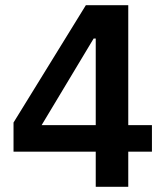

<svg xmlns="http://www.w3.org/2000/svg" viewBox="-20 -718 640 738"><path d="M348 0V-135H32V-247L310 -698H473V-237H564V-135H473V0ZM140 -237H348V-570H340Z"/></svg>

Font: Plexus Sans SemiBold
Style: Regular
Weight: 600
Version: Version 2.001;PS 002.001;hotconv 1.0.70;makeotf.lib2.5.58329